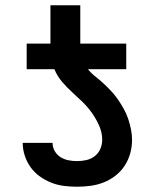

<svg xmlns="http://www.w3.org/2000/svg" viewBox="-20 -695 590 727"><path d="M272 12Q247 12 222.5 9Q198 6 175 -3Q152 -12 131.5 -26.5Q111 -41 96.5 -61Q82 -81 74 -105Q66 -129 66 -154H179Q179 -137 187.5 -122.5Q196 -108 210 -99.5Q224 -91 240 -88Q256 -85 272 -85Q290 -85 307.5 -89Q325 -93 339 -104Q353 -115 360 -131.5Q367 -148 367 -166Q367 -193 355.5 -219Q344 -245 328 -267.5Q312 -290 292.5 -309Q273 -328 252.5 -346.5Q232 -365 214 -386.5Q196 -408 186 -433H81V-530H171V-675H284V-530H458V-433H313Q326 -417 342 -404.5Q358 -392 373 -378Q388 -364 402 -349Q416 -334 427.5 -317Q439 -300 449 -282Q459 -264 465.5 -244.5Q472 -225 476 -205Q480 -185 480 -165Q480 -139 473 -114Q466 -89 452 -67.5Q438 -46 417.5 -30Q397 -14 373 -4.5Q349 5 323.5 8.5Q298 12 272 12Z"/></svg>

Font: Lode Term
Style: Bold
Weight: 700
Monospace: yes
Designer: Belleve Invis
Foundry: Belleve Invis
Version: Version 29.2.0